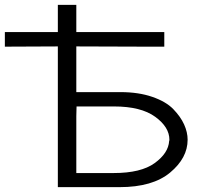

<svg xmlns="http://www.w3.org/2000/svg" viewBox="-22 -770 851 790"><path d="M-2 -578V-638H216V-750H292V-638H654V-578H576L292 -579V-391H474Q548 -391 604.5 -371.5Q661 -352 691 -321Q721 -290 735.5 -258Q750 -226 750 -195Q750 -120 678 -60Q606 0 470 0H216V-579Q179 -579 106.5 -578.5Q34 -578 -2 -578ZM292 -58H446Q558 -58 614.5 -99Q671 -140 674 -190Q675 -191 675 -195Q675 -247 616.5 -289.5Q558 -332 447 -332H293Q293 -326 292.5 -312Q292 -298 292 -292Z"/></svg>

Font: Coval
Style: ExtraLight
Weight: 250
Foundry: Context Ltd
Version: Version 001.000